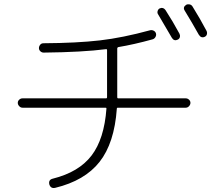

<svg xmlns="http://www.w3.org/2000/svg" viewBox="-20 -860 1040 922"><path d="M746.1 -819.3Q753.9 -823.2 761.7 -821.3Q769.5 -819.3 775.4 -810.5Q809.6 -757.8 841.8 -698.2Q845.7 -690.4 843.8 -682.1Q841.8 -673.8 834 -669.9Q816.4 -661.1 805.7 -677.7Q778.3 -724.6 739.3 -791Q734.4 -797.9 736.8 -806.6Q739.3 -815.4 746.1 -819.3ZM963.9 -683.6Q946.3 -674.8 934.6 -693.4Q901.4 -752.9 867.2 -808.6Q856.4 -825.2 874 -836.9Q881.8 -840.8 890.6 -838.9Q899.4 -836.9 904.3 -829.1Q941.4 -769.5 971.7 -711.9Q975.6 -704.1 973.6 -695.8Q971.7 -687.5 963.9 -683.6ZM87.9 -342.8Q79.1 -342.8 72.3 -350.1Q65.4 -357.4 65.4 -366.2Q65.4 -375 72.3 -381.3Q79.1 -387.7 87.9 -387.7H489.3Q494.1 -387.7 494.1 -393.6V-417V-620.1Q494.1 -624 490.2 -624Q377 -609.4 189.5 -607.4Q180.7 -607.4 173.8 -613.8Q167 -620.1 167 -628.9Q167 -637.7 172.9 -645Q178.7 -652.3 188.5 -652.3Q349.6 -653.3 459.5 -666Q569.3 -678.7 701.2 -714.8Q710 -716.8 718.3 -712.4Q726.6 -708 729 -699.2Q731.4 -690.4 726.1 -681.6Q720.7 -672.9 711.9 -670.9Q624 -646.5 547.9 -633.8Q543 -631.8 543 -627.9V-417V-393.6Q543 -387.7 547.9 -387.7H872.1Q880.9 -387.7 887.7 -381.3Q894.5 -375 894.5 -366.2Q894.5 -357.4 887.7 -350.1Q880.9 -342.8 872.1 -342.8H545.9Q541 -342.8 541 -337.9Q529.3 -172.9 458 -82.5Q386.7 7.8 245.1 42Q223.6 46.9 216.8 25.4Q211.9 2.9 233.4 -2Q358.4 -33.2 419.4 -112.8Q480.5 -192.4 491.2 -338.9Q491.2 -342.8 487.3 -342.8Z"/></svg>

Font: Rounded-L Mgen+ 1m light
Style: Regular
Weight: 200
Designer: [Source Han Sans]
Ryoko NISHIZUKA  (kana & ideographs); Paul D. Hunt (Latin, Greek & Cyrillic); Wenlong ZHANG  (bopomofo
Version: Version 1.059.20150602